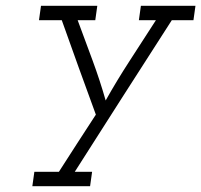

<svg xmlns="http://www.w3.org/2000/svg" viewBox="-20 -395 697 665"><path d="M99 200 92 250H292L299 200H239Q323 68 406.5 -62.5Q490 -193 575 -325H650L657 -375H468L461 -325H520Q475 -255 429.5 -185Q384 -115 346 -47Q326 -117 300.5 -186Q275 -255 249 -325H310L317 -375H122L115 -325H194Q223 -243 252.5 -161.5Q282 -80 312 2Q280 51 248 100.5Q216 150 184 200Z"/></svg>

Font: Josefin Slab Thin Medium
Style: Italic
Weight: 500
Italic angle: -12°
Version: Version 2.000